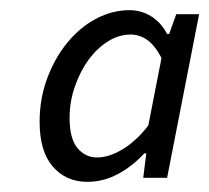

<svg xmlns="http://www.w3.org/2000/svg" viewBox="-20 -610 412 378"><path d="M58 -370Q58 -416 73 -456Q88 -496 112.5 -526Q137 -556 169 -573Q201 -590 235 -590Q258 -590 277.5 -578Q297 -566 309 -543H313L327 -582H372L309 -260H262L268 -308H264Q240 -282 211.5 -267Q183 -252 152 -252Q110 -252 84 -282Q58 -312 58 -370ZM171 -300Q195 -300 222 -316.5Q249 -333 272 -363L298 -496Q284 -522 269 -532Q254 -542 237 -542Q214 -542 192.5 -528.5Q171 -515 154.5 -492.5Q138 -470 127.5 -440Q117 -410 117 -378Q117 -337 132.5 -318.5Q148 -300 171 -300Z"/></svg>

Font: mr_Source Sans Pro
Style: Italic
Weight: 400
Italic angle: -11°
Designer: Paul D. Hunt
Foundry: Adobe Systems Incorporated
Version: Version 1.036;July 10, 2024;FontCreator 11.5.0.2430 64-bit